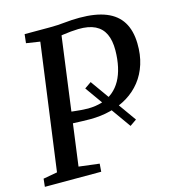

<svg xmlns="http://www.w3.org/2000/svg" viewBox="-112 -842 837 934"><g transform="rotate(-15 306.5 -375.5)"><path d="M511.4 -201.6 478 -178.4 312.2 -411.4 345.6 -434.6ZM-1.4 0 2.9 -40 73.8 -52.7 160 -688.1 90.7 -698.7 95.7 -743H221.3Q262.9 -743 299 -747Q335.1 -751 373.6 -751Q454.1 -751 507 -729.8Q559.8 -708.6 586.2 -665.7Q612.6 -622.8 614 -558.3Q615.3 -500.8 600.3 -453.7Q585.3 -406.5 556.8 -370.5Q528.3 -334.5 488.6 -310Q448.8 -285.6 400.2 -273.2Q351.7 -260.7 296.9 -260.7Q281.9 -260.7 259.4 -261.4Q236.8 -262.1 216.5 -263Q196.1 -263.9 187.2 -264.4L188.5 -324.6Q203.8 -321.9 224.5 -319.3Q245.2 -316.8 265.6 -315.2Q286.1 -313.6 300.6 -313.6Q340.3 -314 372.2 -324.2Q404.1 -334.4 428.2 -354.4Q452.4 -374.4 468.6 -403.5Q484.7 -432.6 493 -470.1Q501.4 -507.7 501.9 -553.1Q502.2 -602.4 486.8 -635.2Q471.3 -668 438.6 -684.2Q405.8 -700.3 353.7 -699.3Q336.9 -698.9 316 -697Q295.1 -695.1 274.1 -691.9Q253 -688.6 235.3 -683.6L272.7 -728.9L182.2 -52.7L285.4 -40L282.4 0Z"/></g></svg>

Font: Merriweather 7pt Light
Style: Italic
Weight: 300
Italic angle: -7.8°
Designer: Eben Sorkin
Foundry: Eben Sorkin
Version: Version 2.200;gftools[0.9.31]